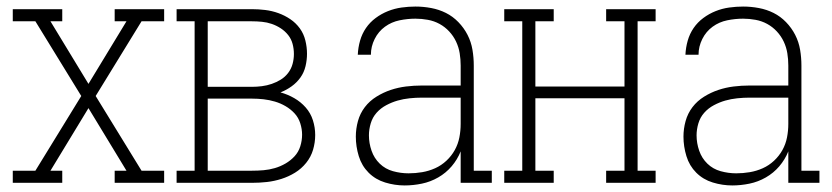

<svg xmlns="http://www.w3.org/2000/svg" viewBox="-20 -558 2540 586"><path d="M19 0V-37H88L228 -265L88 -493H19V-530H170V-493H134L250 -302L366 -493H330V-530H481V-493H412L272 -265L412 -37H481V0H330V-37H366L250 -228L134 -37H170V0Z M519 0V-37H574V-493H519V-530H749Q769 -530 789.5 -527.5Q810 -525 829.5 -518Q849 -511 866 -499.5Q883 -488 895 -471.5Q907 -455 912 -434.5Q917 -414 917 -394Q917 -375 912.5 -356Q908 -337 897 -321.5Q886 -306 870 -294.5Q854 -283 836 -276Q858 -270 878 -258.5Q898 -247 913 -230Q928 -213 935 -191Q942 -169 942 -146Q942 -123 935.5 -101Q929 -79 914.5 -61Q900 -43 880.5 -31Q861 -19 839 -12Q817 -5 794.5 -2.5Q772 0 749 0ZM749 -293Q764 -293 779.5 -295Q795 -297 809.5 -302Q824 -307 837 -315Q850 -323 859.5 -335.5Q869 -348 873 -363Q877 -378 877 -393Q877 -409 873 -424Q869 -439 859.5 -451Q850 -463 837 -471.5Q824 -480 809.5 -485Q795 -490 779.5 -491.5Q764 -493 749 -493H614V-293ZM614 -37H749Q767 -37 784.5 -38.5Q802 -40 819 -45Q836 -50 851.5 -59Q867 -68 879 -81Q891 -94 896.5 -111.5Q902 -129 902 -147Q902 -164 896.5 -181.5Q891 -199 879 -212Q867 -225 851.5 -234Q836 -243 819 -248Q802 -253 784.5 -255Q767 -257 749 -257H614Z M1215 8Q1185 8 1155.5 -1Q1126 -10 1105 -31Q1084 -52 1075 -81.5Q1066 -111 1066 -141Q1066 -165 1072.5 -188.5Q1079 -212 1093.5 -231Q1108 -250 1129 -263Q1150 -276 1172.5 -283.5Q1195 -291 1219 -294Q1243 -297 1268 -297H1386V-358Q1386 -377 1383 -395.5Q1380 -414 1372 -431Q1364 -448 1351 -462Q1338 -476 1321.5 -485Q1305 -494 1286 -497.5Q1267 -501 1248 -501Q1224 -501 1199.5 -496Q1175 -491 1155 -476.5Q1135 -462 1123.5 -439Q1112 -416 1112 -391H1072Q1073 -413 1079 -434Q1085 -455 1097 -472.5Q1109 -490 1126.5 -503Q1144 -516 1164 -524Q1184 -532 1205.5 -535Q1227 -538 1248 -538Q1272 -538 1296 -533.5Q1320 -529 1341 -518.5Q1362 -508 1379 -490.5Q1396 -473 1407 -451.5Q1418 -430 1422 -406Q1426 -382 1426 -358V-37H1481V0H1386V-96Q1376 -71 1358.5 -50.5Q1341 -30 1317.5 -16.5Q1294 -3 1267.5 2.5Q1241 8 1215 8ZM1227 -29Q1248 -29 1268.5 -32.5Q1289 -36 1308 -44.5Q1327 -53 1342.5 -67.5Q1358 -82 1368 -100Q1378 -118 1382 -138.5Q1386 -159 1386 -180V-260H1268Q1249 -260 1230 -258Q1211 -256 1193.5 -251Q1176 -246 1159 -237Q1142 -228 1129.5 -214Q1117 -200 1111.5 -181.5Q1106 -163 1106 -145Q1106 -121 1114 -98Q1122 -75 1139 -58.5Q1156 -42 1179.5 -35.5Q1203 -29 1227 -29Z M1519 0V-37H1574V-493H1519V-530H1670V-493H1614V-294H1886V-493H1830V-530H1981V-493H1926V-37H1981V0H1830V-37H1886V-258H1614V-37H1670V0Z M2215 8Q2185 8 2155.5 -1Q2126 -10 2105 -31Q2084 -52 2075 -81.5Q2066 -111 2066 -141Q2066 -165 2072.5 -188.5Q2079 -212 2093.5 -231Q2108 -250 2129 -263Q2150 -276 2172.5 -283.5Q2195 -291 2219 -294Q2243 -297 2268 -297H2386V-358Q2386 -377 2383 -395.5Q2380 -414 2372 -431Q2364 -448 2351 -462Q2338 -476 2321.5 -485Q2305 -494 2286 -497.5Q2267 -501 2248 -501Q2224 -501 2199.5 -496Q2175 -491 2155 -476.5Q2135 -462 2123.5 -439Q2112 -416 2112 -391H2072Q2073 -413 2079 -434Q2085 -455 2097 -472.5Q2109 -490 2126.5 -503Q2144 -516 2164 -524Q2184 -532 2205.5 -535Q2227 -538 2248 -538Q2272 -538 2296 -533.5Q2320 -529 2341 -518.5Q2362 -508 2379 -490.5Q2396 -473 2407 -451.5Q2418 -430 2422 -406Q2426 -382 2426 -358V-37H2481V0H2386V-96Q2376 -71 2358.5 -50.5Q2341 -30 2317.5 -16.5Q2294 -3 2267.5 2.5Q2241 8 2215 8ZM2227 -29Q2248 -29 2268.5 -32.5Q2289 -36 2308 -44.5Q2327 -53 2342.5 -67.5Q2358 -82 2368 -100Q2378 -118 2382 -138.5Q2386 -159 2386 -180V-260H2268Q2249 -260 2230 -258Q2211 -256 2193.5 -251Q2176 -246 2159 -237Q2142 -228 2129.5 -214Q2117 -200 2111.5 -181.5Q2106 -163 2106 -145Q2106 -121 2114 -98Q2122 -75 2139 -58.5Q2156 -42 2179.5 -35.5Q2203 -29 2227 -29Z"/></svg>

Font: Iosevka Slab Extralight
Style: Regular
Weight: 200
Monospace: yes
Designer: Belleve Invis
Foundry: Belleve Invis
Version: Version 11.1.1; ttfautohint (v1.8.3)